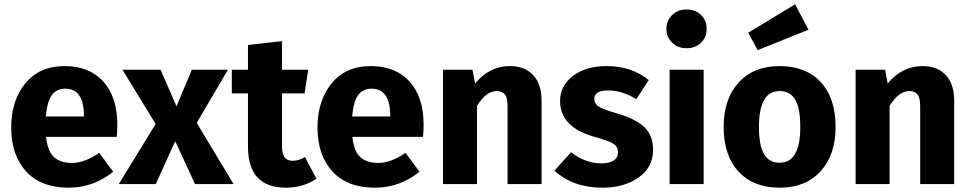

<svg xmlns="http://www.w3.org/2000/svg" viewBox="-20 -855 4507 892"><path d="M525 -276Q525 -243 522 -219H194Q201 -152 231 -125Q261 -98 314 -98Q373 -98 441 -145L506 -57Q413 17 299 17Q170 17 101 -59Q32 -135 32 -263Q32 -387 97.5 -467.5Q163 -548 280 -548Q395 -548 460 -476Q525 -404 525 -276ZM370 -314V-321Q368 -443 284 -443Q243 -443 221 -413.5Q199 -384 193 -314Z M894 -284 1065 0H886L794 -199L704 0H532L703 -279L549 -531H726L800 -361L871 -531H1039Z M1397 -125 1450 -25Q1390 17 1306 17Q1132 16 1132 -175V-421H1057V-531H1132V-646L1290 -664V-531H1412L1395 -421H1290V-177Q1290 -140 1302 -124Q1314 -108 1340 -108Q1367 -108 1397 -125Z M1948 -276Q1948 -243 1945 -219H1617Q1624 -152 1654 -125Q1684 -98 1737 -98Q1796 -98 1864 -145L1929 -57Q1836 17 1722 17Q1593 17 1524 -59Q1455 -135 1455 -263Q1455 -387 1520.5 -467.5Q1586 -548 1703 -548Q1818 -548 1883 -476Q1948 -404 1948 -276ZM1793 -314V-321Q1791 -443 1707 -443Q1666 -443 1644 -413.5Q1622 -384 1616 -314Z M2349 -548Q2418 -548 2457 -506Q2496 -464 2496 -388V0H2338V-361Q2338 -401 2325.5 -416.5Q2313 -432 2288 -432Q2238 -432 2196 -363V0H2038V-531H2175L2187 -467Q2254 -548 2349 -548Z M2799 -548Q2914 -548 2994 -483L2936 -394Q2871 -435 2805 -435Q2741 -435 2741 -395Q2741 -373 2761 -360Q2781 -347 2850 -327Q2933 -303 2973.5 -264.5Q3014 -226 3014 -158Q3014 -78 2947 -30.5Q2880 17 2778 17Q2643 17 2556 -62L2633 -148Q2700 -96 2774 -96Q2810 -96 2830.5 -109Q2851 -122 2851 -146Q2851 -173 2831 -186.5Q2811 -200 2739 -220Q2582 -265 2582 -386Q2582 -456 2641.5 -502Q2701 -548 2799 -548Z M3169 -811Q3211 -811 3237 -785.5Q3263 -760 3263 -721Q3263 -682 3237 -656.5Q3211 -631 3169 -631Q3129 -631 3102.5 -657Q3076 -683 3076 -721Q3076 -759 3102.5 -785Q3129 -811 3169 -811ZM3249 -531V0H3091V-531Z M3674 -835 3736 -717 3500 -622 3456 -703ZM3602 -548Q3724 -548 3793 -473.5Q3862 -399 3862 -265Q3862 -136 3792.5 -59.5Q3723 17 3602 17Q3481 17 3411.5 -57.5Q3342 -132 3342 -266Q3342 -395 3411.5 -471.5Q3481 -548 3602 -548ZM3602 -432Q3506 -432 3506 -266Q3506 -179 3529.5 -139Q3553 -99 3602 -99Q3698 -99 3698 -265Q3698 -352 3674.5 -392Q3651 -432 3602 -432Z M4266 -548Q4335 -548 4374 -506Q4413 -464 4413 -388V0H4255V-361Q4255 -401 4242.5 -416.5Q4230 -432 4205 -432Q4155 -432 4113 -363V0H3955V-531H4092L4104 -467Q4171 -548 4266 -548Z"/></svg>

Font: Fira Sans
Style: Bold
Weight: 700
Designer: bBox Type GmbH & Carrois Corporate GbR & Edenspiekermann AG
Foundry: bBox Type GmbH & Carrois Corporate GbR & Edenspiekermann AG
Version: Version 4.301;PS 004.301;hotconv 1.0.88;makeotf.lib2.5.64775